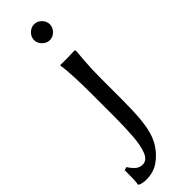

<svg xmlns="http://www.w3.org/2000/svg" viewBox="-349 -694 929 929"><g transform="rotate(-45 116.0 -229.0)"><path d="M192.9 -266.1V-127.4Q192.9 -47.9 188 2.4Q183.1 52.7 173.1 85.2Q163.1 117.7 146.5 143.1Q124 178.2 88.4 203.6Q52.7 229 2.9 229Q-27.3 229 -42.5 219.2L-43.5 216.3Q-40.5 204.6 -40 173.8Q-39.6 143.1 -39.6 122.1L-22.5 117.7Q-14.2 133.3 2 149.2Q18.1 165 41.5 165Q70.8 165 85.4 128.7Q100.1 92.3 104.2 31.5Q108.4 -29.3 108.4 -102.1V-249Q108.4 -308.6 106.2 -364.7Q104 -420.9 98.1 -455.1L101.1 -458Q117.7 -457 146.2 -457.5Q174.8 -458 192.9 -459Q199.2 -459 200.7 -457.5Q202.1 -456.1 202.1 -448.2Q199.2 -416.5 197.3 -389.9Q195.3 -363.3 194.1 -335Q192.9 -306.6 192.9 -266.1ZM95.2 -632.8Q95.2 -654.3 111.8 -670.7Q128.4 -687 149.4 -687Q170.9 -687 187.3 -670.7Q203.6 -654.3 203.6 -632.8Q203.6 -611.8 187.3 -595.2Q170.9 -578.6 149.4 -578.6Q128.4 -578.6 111.8 -595.2Q95.2 -611.8 95.2 -632.8Z"/></g></svg>

Font: Kurinto Seri
Style: Regular
Weight: 400
Designer: Kurinto was developed by Clint Goss from a range of fonts that are compatible with the SIL Open Font License Version 1.1
Foundry: Clinton F. Goss
Version: Version 2.196; July 25, 2020